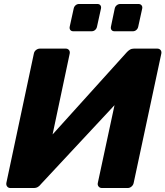

<svg xmlns="http://www.w3.org/2000/svg" viewBox="-20 -944 830 964"><path d="M32 0Q22 0 16 -7.5Q10 -15 12 -26L150 -675Q152 -686 161 -693Q170 -700 181 -700H310Q320 -700 326 -693Q332 -686 330 -675L244 -269L616 -681Q623 -689 632 -694.5Q641 -700 653 -700H769Q780 -700 786 -693Q792 -686 790 -675L651 -25Q649 -15 640.5 -7.5Q632 0 621 0H492Q481 0 475 -7.5Q469 -15 471 -25L555 -416L185 -19Q181 -13 172 -6.5Q163 0 149 0ZM555 -787Q545 -787 540 -793.5Q535 -800 537 -810L556 -901Q558 -911 566 -917.5Q574 -924 584 -924H675Q685 -924 690.5 -917.5Q696 -911 694 -901L674 -810Q672 -800 664.5 -793.5Q657 -787 647 -787ZM348 -787Q338 -787 333 -793.5Q328 -800 330 -810L350 -901Q352 -911 359.5 -917.5Q367 -924 377 -924H469Q479 -924 484 -917.5Q489 -911 487 -901L467 -810Q465 -800 457.5 -793.5Q450 -787 440 -787Z"/></svg>

Font: Rubik
Style: Bold Italic
Weight: 700
Italic angle: -12°
Designer: Hubert and Fischer
Foundry: Hubert and Fischer
Version: Version 2.300;gftools[0.9.30]